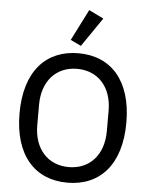

<svg xmlns="http://www.w3.org/2000/svg" viewBox="-62 -1005 833 1067"><g transform="rotate(5 354.0 -471.0)"><path d="M474 -914 392 -954 304 -780 363 -752ZM354 12C535 12 652 -114 652 -349C652 -584 535 -710 354 -710C173 -710 56 -584 56 -349C56 -114 173 12 354 12ZM354 -75C238 -75 160 -159 160 -292V-406C160 -539 238 -623 354 -623C470 -623 548 -539 548 -406V-292C548 -159 470 -75 354 -75Z"/></g></svg>

Font: IBM Plex Devanagari Text
Style: Regular
Weight: 450
Designer: Mike Abbink, Paul van der Laan, Pieter van Rosmalen, Erin McLaughlin
Foundry: Bold Monday
Version: Version 1.0